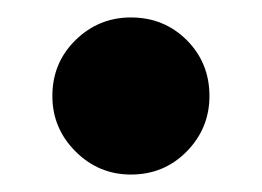

<svg xmlns="http://www.w3.org/2000/svg" viewBox="-20 -190 300 220"><path d="M40 -80Q40 -118 66.5 -144Q93 -170 130 -170Q168 -170 194 -144Q220 -118 220 -80Q220 -43 194 -16.5Q168 10 130 10Q93 10 66.5 -16.5Q40 -43 40 -80Z"/></svg>

Font: Raigarh
Style: Regular
Weight: 400
Designer: jaikishan Patel
Foundry: MagicType
Version: Version 1.000;FEAKit 1.0